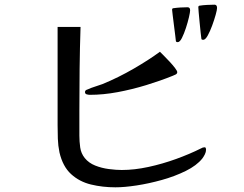

<svg xmlns="http://www.w3.org/2000/svg" viewBox="-20 -809 1040 820"><path d="M860 -170Q860 -160 855 -150Q850 -140 844 -132Q820 -102 773.5 -79Q727 -56 671.5 -40.5Q616 -25 563.5 -17Q511 -9 473 -9Q418 -9 368.5 -21Q319 -33 283.5 -65.5Q248 -98 234 -158Q228 -187 227 -216.5Q226 -246 226 -275V-694H324Q321 -604 320 -514.5Q319 -425 319 -335V-230Q319 -205 322.5 -179.5Q326 -154 342 -134Q359 -113 386.5 -102Q414 -91 445 -87Q476 -83 500 -83Q554 -83 614 -96Q674 -109 732 -130Q790 -151 838 -175Q846 -180 854 -180Q858 -180 859 -176Q860 -172 860 -170ZM737 -501Q737 -494 729.5 -490.5Q722 -487 717 -485Q665 -464 604.5 -445.5Q544 -427 482.5 -415.5Q421 -404 364 -404Q358 -404 350.5 -406Q343 -408 343 -416Q343 -421 346.5 -423.5Q350 -426 354 -427Q369 -434 385.5 -439Q402 -444 418 -450Q486 -478 551.5 -516Q617 -554 663 -588Q668 -583 680 -571Q692 -559 705 -545Q718 -531 727.5 -518.5Q737 -506 737 -501ZM792 -765Q792 -757 787 -735.5Q782 -714 774 -689.5Q766 -665 757 -647Q748 -629 739 -629Q731 -629 731 -635Q731 -638 728.5 -657Q726 -676 723 -700.5Q720 -725 717.5 -744.5Q715 -764 715 -767Q715 -774 721 -774Q734 -776 750.5 -777Q767 -778 781 -778Q792 -778 792 -765ZM907 -775Q907 -767 901 -745.5Q895 -724 886 -699.5Q877 -675 867 -657Q857 -639 848 -639Q840 -639 840 -644Q839 -649 837 -669Q835 -689 832.5 -713.5Q830 -738 828.5 -756.5Q827 -775 827 -778Q827 -785 834 -785Q846 -787 864 -788Q882 -789 896 -789Q907 -789 907 -775Z"/></svg>

Font: Kaisei Opti
Style: Regular
Weight: 400
Designer: Font-Kai, 金井和夫
Foundry: KAZUO KANAI
Version: Version 5.003